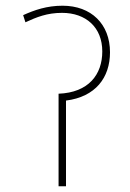

<svg xmlns="http://www.w3.org/2000/svg" viewBox="-20 -652 454 672"><path d="M199 -632C144 -632 101 -617 61 -599L69 -574C108 -592 145 -607 197 -607C281 -607 338 -556 338 -472C338 -391 290 -328 185 -324V0H211V-300C314 -313 365 -380 365 -469C365 -568 299 -632 199 -632Z"/></svg>

Font: Noto Sans Devanagari UI Thin
Style: Regular
Weight: 100
Designer: Jelle Bosma - Monotype Design Team
Foundry: Monotype Imaging Inc.
Version: Version 2.004